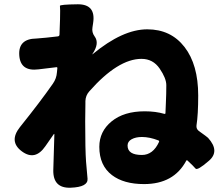

<svg xmlns="http://www.w3.org/2000/svg" viewBox="-20 -824 1040 897"><path d="M310 53Q227 56 229 -30L234 -196Q234 -201 231 -197L192 -141Q144 -71 82 -117Q20 -163 73 -230Q170 -351 227 -433Q244 -457 246 -486L248 -506Q248 -511 243 -510L160 -500Q75 -489 70 -566Q65 -643 150 -644Q157 -644 196 -648L250 -654Q258 -655 258 -663L259 -693Q261 -734 261 -775Q261 -790 260 -796.5Q259 -803 344 -804Q429 -804 415 -716L412 -696Q408 -673 422 -654Q446 -622 412 -572Q409 -568 413 -571Q553 -687 668 -687Q778 -687 842 -604.5Q906 -522 906 -378Q906 -289 898 -238Q896 -222 909 -212Q947 -185 952 -180Q1009 -117 955 -72Q902 -26 893.5 -36.5Q885 -47 856 -74Q852 -77 850 -73Q792 36 653 36Q558 36 503 -6Q444 -51 444 -138Q444 -210 501.5 -257Q559 -304 656 -304Q707 -304 748 -292Q753 -291 753 -296L755 -344Q757 -385 757 -426Q757 -458 726 -503.5Q695 -549 641 -549Q531 -549 397 -397Q380 -378 379 -352V-339Q378 -298 378 -257Q378 -124 382 -69Q385 -28 389 11Q392 50 310 53ZM643 -100Q695 -100 723 -161Q725 -166 720 -168Q679 -184 643 -184Q614 -184 595 -173.5Q576 -163 576 -144Q576 -100 643 -100Z"/></svg>

Font: Resource Han Rounded JP Heavy
Style: Regular
Weight: 900
Designer: Cyano Hao (round all glyphs); Ryoko NISHIZUKA 西塚涼子 (kana, bopomofo & ideographs); Paul D. Hunt (Latin, Greek & Cyrillic)
Foundry: Cyano Hao
Version: 0.990